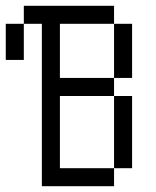

<svg xmlns="http://www.w3.org/2000/svg" viewBox="-20 -645 540 665"><path d="M125 -562.5V0H375V-62.5H187.5Q187.5 -62.5 187.5 -312.5H375Q375 -312.5 375 -62.5H437.5Q437.5 -62.5 437.5 -312.5H375V-375H187.5V-562.5H375V-375H437.5V-562.5H375V-625H62.5V-562.5H0Q0 -562.5 0 -437.5H62.5Q62.5 -437.5 62.5 -562.5Z"/></svg>

Font: BFUnifontExMono
Style: Regular
Weight: 500
Version: Version 15.0.06